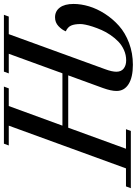

<svg xmlns="http://www.w3.org/2000/svg" viewBox="84 -828 714 1003"><g transform="rotate(-90 441.5 -326.0)"><path d="M-39.6 0 -30.3 -25.4H64L287.1 -637.7H183.6L192.9 -663.1H491.2L481.9 -637.7H389.6L287.1 -357.4H560.5L662.6 -637.7H560.1L569.3 -663.1H866.2L856.9 -637.7H765.1L582 -134.3Q568.8 -98.6 568.8 -75.7Q568.8 -50.3 585.4 -37.4Q602.1 -24.4 627.9 -24.4Q656.2 -24.4 681.6 -35.6Q707 -46.9 725.8 -64.9Q744.6 -83 760.5 -106.2Q776.4 -129.4 786.6 -152.8Q796.9 -176.3 804.2 -198.7Q811.5 -221.2 814.7 -237.5Q817.9 -253.9 817.9 -262.7Q817.9 -294.4 809.8 -312.3Q801.8 -330.1 779.8 -339.8Q788.1 -360.4 807.1 -378.2Q826.2 -396 853 -396Q885.3 -396 904.1 -370.8Q922.9 -345.7 922.9 -299.3Q922.9 -260.3 910.4 -218.5Q897.9 -176.8 871.6 -135.7Q845.2 -94.7 808.6 -62Q772 -29.3 719 -9.3Q666 10.7 605 10.7Q540 10.7 504.2 -11.7Q468.3 -34.2 468.3 -74.7Q468.3 -103 483.4 -145L549.8 -327.1H276.4L166.5 -25.4H268.6L259.3 0Z"/></g></svg>

Font: Elstob 18pt Medium
Style: Italic
Weight: 500
Italic angle: -20°
Designer: Peter S. Baker
Version: Version 1.015